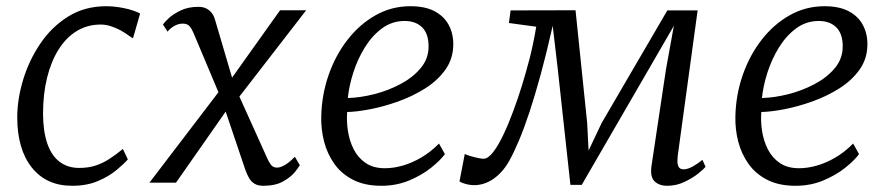

<svg xmlns="http://www.w3.org/2000/svg" viewBox="-20 -588 2860 618"><path d="M396.5 -472Q383.5 -482 367.8 -490.5Q352 -499 335.8 -504Q319.5 -509 304 -509Q261.5 -509 227.2 -488.2Q193 -467.5 168.8 -429Q144.5 -390.5 131.5 -337.8Q118.5 -285 118.5 -221Q119 -163 132.8 -124.5Q146.5 -86 172.5 -66.8Q198.5 -47.5 234.5 -47.5Q264.5 -47.5 288 -55.2Q311.5 -63 332.5 -76.8Q353.5 -90.5 375.5 -108.5L391.5 -75Q379.5 -61 355.2 -40.8Q331 -20.5 295.2 -5.2Q259.5 10 212 10Q129 10 82.2 -49Q35.5 -108 35.5 -210.5Q35.5 -267.5 54 -329.8Q72.5 -392 108.8 -446.2Q145 -500.5 198.5 -534.2Q252 -568 322 -568Q348.5 -568 379.2 -561.8Q410 -555.5 431 -544.5L408 -464.5Z M827.5 10Q810.5 10 799.5 3.5Q788.5 -3 781.8 -14.8Q775 -26.5 769.5 -42L694.5 -264L727.5 -259L546.5 0H461L705.5 -320.5L697.5 -257L603 -481.5Q597.5 -495 590.2 -503.5Q583 -512 568 -512Q553 -512 539 -503.2Q525 -494.5 519.5 -486L504.5 -509Q508 -515 522.5 -528.8Q537 -542.5 561.2 -554.2Q585.5 -566 618.5 -566Q634 -566 644.5 -560.5Q655 -555 661.8 -546Q668.5 -537 671.5 -526.5L737.5 -302.5L705.5 -308L881.5 -555H965.5L728 -248L735.5 -310.5L839.5 -80Q845.5 -66 852.5 -57.2Q859.5 -48.5 871.5 -48.5Q883 -48.5 898 -57.5Q913 -66.5 929 -83.5L945 -56.5Q942 -50 929 -34Q916 -18 891.2 -4Q866.5 10 827.5 10Z M1412 -92Q1398 -72.5 1368.2 -48.5Q1338.5 -24.5 1297.2 -7.2Q1256 10 1207.5 10Q1154.5 10 1117 -9Q1079.5 -28 1056.5 -60.2Q1033.5 -92.5 1023.2 -132.2Q1013 -172 1014 -213Q1015.5 -283 1037.8 -346.8Q1060 -410.5 1098.8 -460.2Q1137.5 -510 1189 -539Q1240.5 -568 1301 -568Q1348 -568 1378.5 -552Q1409 -536 1424 -508.2Q1439 -480.5 1439 -446Q1439 -399.5 1413.8 -364Q1388.5 -328.5 1347.8 -303Q1307 -277.5 1260.5 -261Q1214 -244.5 1170.5 -236.2Q1127 -228 1097.5 -227.5Q1095 -198.5 1099.8 -167Q1104.5 -135.5 1118.2 -108Q1132 -80.5 1156.8 -63.5Q1181.5 -46.5 1219 -46.5Q1246.5 -46.5 1276.2 -55Q1306 -63.5 1336 -81Q1366 -98.5 1393 -126ZM1282.5 -520.5Q1242 -520.5 1209.8 -496.8Q1177.5 -473 1154.2 -435.2Q1131 -397.5 1117.2 -354.5Q1103.5 -311.5 1099.5 -272.5Q1139.5 -273.5 1184.8 -285Q1230 -296.5 1269.8 -317.8Q1309.5 -339 1334.5 -369.2Q1359.5 -399.5 1359.5 -438.5Q1359.5 -479.5 1338.8 -500Q1318 -520.5 1282.5 -520.5Z M2127.5 10Q2101.5 10 2086.8 -4.5Q2072 -19 2077 -54L2123.5 -364L2149 -505L2068 -365L1852.5 7H1816L1775 -368.5L1759 -505Q1739.5 -418.5 1720.8 -349.8Q1702 -281 1684.5 -228Q1667 -175 1650.5 -136Q1634 -97 1619 -70Q1598.5 -33.5 1569 -12.8Q1539.5 8 1505.5 8Q1496.5 8 1486.8 6Q1477 4 1469.2 1Q1461.5 -2 1459 -4L1476 -92.5Q1478.5 -90.5 1490.5 -86.8Q1502.5 -83 1516 -80Q1529.5 -77 1536 -77Q1551 -77 1567.5 -98.5Q1584 -120 1600.5 -154.8Q1617 -189.5 1632.2 -230.8Q1647.5 -272 1659.5 -311Q1666 -331.5 1672.2 -353.8Q1678.5 -376 1684.8 -400Q1691 -424 1696.2 -449.5Q1701.5 -475 1706 -502L1618 -514L1623.5 -554.5L1832.5 -555L1870 -192L1874.5 -103.5L1916.5 -192L2128 -554.5H2225.5L2161.5 -87Q2161 -81.5 2160.5 -71Q2160 -60.5 2164 -51.8Q2168 -43 2180.5 -43Q2193 -43 2209.5 -52Q2226 -61 2241 -73.5L2251 -51Q2246 -44.5 2227.8 -29.8Q2209.5 -15 2183.2 -2.5Q2157 10 2127.5 10Z M2745 -92Q2731 -72.5 2701.2 -48.5Q2671.5 -24.5 2630.2 -7.2Q2589 10 2540.5 10Q2487.5 10 2450 -9Q2412.5 -28 2389.5 -60.2Q2366.5 -92.5 2356.2 -132.2Q2346 -172 2347 -213Q2348.5 -283 2370.8 -346.8Q2393 -410.5 2431.8 -460.2Q2470.5 -510 2522 -539Q2573.5 -568 2634 -568Q2681 -568 2711.5 -552Q2742 -536 2757 -508.2Q2772 -480.5 2772 -446Q2772 -399.5 2746.8 -364Q2721.5 -328.5 2680.8 -303Q2640 -277.5 2593.5 -261Q2547 -244.5 2503.5 -236.2Q2460 -228 2430.5 -227.5Q2428 -198.5 2432.8 -167Q2437.5 -135.5 2451.2 -108Q2465 -80.5 2489.8 -63.5Q2514.5 -46.5 2552 -46.5Q2579.5 -46.5 2609.2 -55Q2639 -63.5 2669 -81Q2699 -98.5 2726 -126ZM2615.5 -520.5Q2575 -520.5 2542.8 -496.8Q2510.5 -473 2487.2 -435.2Q2464 -397.5 2450.2 -354.5Q2436.5 -311.5 2432.5 -272.5Q2472.5 -273.5 2517.8 -285Q2563 -296.5 2602.8 -317.8Q2642.5 -339 2667.5 -369.2Q2692.5 -399.5 2692.5 -438.5Q2692.5 -479.5 2671.8 -500Q2651 -520.5 2615.5 -520.5Z"/></svg>

Font: Merriweather 7pt Light
Style: Italic
Weight: 300
Italic angle: -7.8°
Designer: Eben Sorkin
Foundry: Eben Sorkin
Version: Version 2.200;gftools[0.9.31]